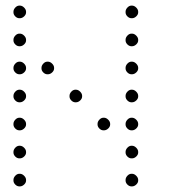

<svg xmlns="http://www.w3.org/2000/svg" viewBox="-20 -693 640 685"><path d="M49 -673Q41 -673 34.5 -666Q28 -659 28 -651V-649Q28 -641 34.5 -634.5Q41 -628 49 -628H51Q59 -628 66 -634.5Q73 -641 73 -649V-651Q73 -659 66 -666Q59 -673 51 -673ZM449 -673Q441 -673 434.5 -666Q428 -659 428 -651V-649Q428 -641 434.5 -634.5Q441 -628 449 -628H451Q459 -628 466 -634.5Q473 -641 473 -649V-651Q473 -659 466 -666Q459 -673 451 -673ZM49 -573Q41 -573 34.5 -566Q28 -559 28 -551V-549Q28 -541 34.5 -534.5Q41 -528 49 -528H51Q59 -528 66 -534.5Q73 -541 73 -549V-551Q73 -559 66 -566Q59 -573 51 -573ZM449 -573Q441 -573 434.5 -566Q428 -559 428 -551V-549Q428 -541 434.5 -534.5Q441 -528 449 -528H451Q459 -528 466 -534.5Q473 -541 473 -549V-551Q473 -559 466 -566Q459 -573 451 -573ZM49 -473Q41 -473 34.5 -466Q28 -459 28 -451V-449Q28 -441 34.5 -434.5Q41 -428 49 -428H51Q59 -428 66 -434.5Q73 -441 73 -449V-451Q73 -459 66 -466Q59 -473 51 -473ZM149 -473Q141 -473 134.5 -466Q128 -459 128 -451V-449Q128 -441 134.5 -434.5Q141 -428 149 -428H151Q159 -428 166 -434.5Q173 -441 173 -449V-451Q173 -459 166 -466Q159 -473 151 -473ZM449 -473Q441 -473 434.5 -466Q428 -459 428 -451V-449Q428 -441 434.5 -434.5Q441 -428 449 -428H451Q459 -428 466 -434.5Q473 -441 473 -449V-451Q473 -459 466 -466Q459 -473 451 -473ZM49 -373Q41 -373 34.5 -366Q28 -359 28 -351V-349Q28 -341 34.5 -334.5Q41 -328 49 -328H51Q59 -328 66 -334.5Q73 -341 73 -349V-351Q73 -359 66 -366Q59 -373 51 -373ZM249 -373Q241 -373 234.5 -366Q228 -359 228 -351V-349Q228 -341 234.5 -334.5Q241 -328 249 -328H251Q259 -328 266 -334.5Q273 -341 273 -349V-351Q273 -359 266 -366Q259 -373 251 -373ZM449 -373Q441 -373 434.5 -366Q428 -359 428 -351V-349Q428 -341 434.5 -334.5Q441 -328 449 -328H451Q459 -328 466 -334.5Q473 -341 473 -349V-351Q473 -359 466 -366Q459 -373 451 -373ZM49 -273Q41 -273 34.5 -266Q28 -259 28 -251V-249Q28 -241 34.5 -234.5Q41 -228 49 -228H51Q59 -228 66 -234.5Q73 -241 73 -249V-251Q73 -259 66 -266Q59 -273 51 -273ZM349 -273Q341 -273 334.5 -266Q328 -259 328 -251V-249Q328 -241 334.5 -234.5Q341 -228 349 -228H351Q359 -228 366 -234.5Q373 -241 373 -249V-251Q373 -259 366 -266Q359 -273 351 -273ZM449 -273Q441 -273 434.5 -266Q428 -259 428 -251V-249Q428 -241 434.5 -234.5Q441 -228 449 -228H451Q459 -228 466 -234.5Q473 -241 473 -249V-251Q473 -259 466 -266Q459 -273 451 -273ZM49 -173Q41 -173 34.5 -166Q28 -159 28 -151V-149Q28 -141 34.5 -134.5Q41 -128 49 -128H51Q59 -128 66 -134.5Q73 -141 73 -149V-151Q73 -159 66 -166Q59 -173 51 -173ZM449 -173Q441 -173 434.5 -166Q428 -159 428 -151V-149Q428 -141 434.5 -134.5Q441 -128 449 -128H451Q459 -128 466 -134.5Q473 -141 473 -149V-151Q473 -159 466 -166Q459 -173 451 -173ZM49 -73Q41 -73 34.5 -66Q28 -59 28 -51V-49Q28 -41 34.5 -34.5Q41 -28 49 -28H51Q59 -28 66 -34.5Q73 -41 73 -49V-51Q73 -59 66 -66Q59 -73 51 -73ZM449 -73Q441 -73 434.5 -66Q428 -59 428 -51V-49Q428 -41 434.5 -34.5Q441 -28 449 -28H451Q459 -28 466 -34.5Q473 -41 473 -49V-51Q473 -59 466 -66Q459 -73 451 -73Z"/></svg>

Font: Doto Rounded Light
Style: Regular
Weight: 300
Monospace: yes
Version: Version 1.000